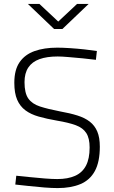

<svg xmlns="http://www.w3.org/2000/svg" viewBox="-20 -951 581 979"><path d="M274 8Q246 8 206.5 5Q167 2 127.5 -2.5Q88 -7 58 -10L63 -55Q93 -52 131.5 -48Q170 -44 208 -41Q246 -38 272 -38Q326 -38 363 -54.5Q400 -71 418.5 -106.5Q437 -142 437 -199Q437 -246 420 -272.5Q403 -299 366.5 -312.5Q330 -326 270 -336Q218 -345 177.5 -356.5Q137 -368 109.5 -388.5Q82 -409 67.5 -442.5Q53 -476 53 -529Q53 -595 80 -634Q107 -673 156 -690.5Q205 -708 272 -708Q300 -708 337.5 -705.5Q375 -703 411.5 -699Q448 -695 474 -691L469 -646Q440 -650 402 -653.5Q364 -657 329.5 -660Q295 -663 274 -663Q219 -663 181.5 -649.5Q144 -636 124.5 -607Q105 -578 105 -532Q105 -476 124.5 -448.5Q144 -421 184 -408Q224 -395 286 -383Q337 -374 375 -362Q413 -350 438 -330.5Q463 -311 476 -280.5Q489 -250 489 -203Q489 -126 464 -79.5Q439 -33 390.5 -12.5Q342 8 274 8ZM256 -803 122 -931H181L277 -841L373 -931H432L298 -803Z"/></svg>

Font: Cairo Play Light
Style: Regular
Weight: 300
Version: Version 3.119